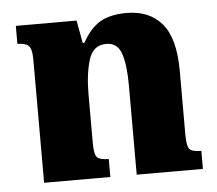

<svg xmlns="http://www.w3.org/2000/svg" viewBox="-42 -548 674 595"><g transform="rotate(-5 294.5 -251.0)"><path d="M566 -56Q536 -56 528.5 -66.5Q521 -77 521 -112V-309Q521 -410 482 -456Q443 -502 372 -502Q322 -502 290.5 -484Q259 -466 234 -421H229L216 -492H27V-436Q52 -436 62 -426Q72 -416 72 -384V0H278V-56Q249 -56 241 -66Q233 -76 233 -109V-262Q233 -324 246.5 -368Q260 -412 301 -412Q336 -412 348 -377Q360 -342 360 -278V0H566Z"/></g></svg>

Font: Noto Serif Armenian SemiCondensed Extra
Style: Regular
Weight: 800
Width: 4
Designer: Monotype Design Team
Foundry: Monotype Imaging Inc.
Version: Version 1.901